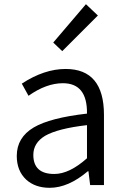

<svg xmlns="http://www.w3.org/2000/svg" viewBox="-20 -883 598 916"><path d="M105 -26Q60 -68 60 -139Q60 -227 141 -275Q219 -321 395 -341Q397 -486 280 -486Q201 -486 116 -426L84 -484Q191 -554 293 -554Q476 -554 476 -335V0H410L402 -66H399Q306 13 217 13Q148 13 105 -26ZM395 -128V-286Q256 -270 195 -235Q139 -201 139 -144Q139 -53 239 -53Q311 -53 395 -128ZM234 -680 390 -863 447 -809 277 -639Z"/></svg>

Font: Source Han Sans CN Normal
Style: Regular
Weight: 350
Designer: Ryoko NISHIZUKA 西塚涼子 (kana, bopomofo & ideographs); Paul D. Hunt (Latin, Greek & Cyrillic); Sandoll Communications 산돌커뮤니
Foundry: Adobe
Version: Version 2.004;hotconv 1.0.118;makeotfexe 2.5.65603